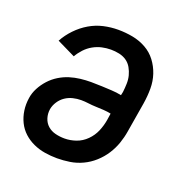

<svg xmlns="http://www.w3.org/2000/svg" viewBox="-102 -623 704 726"><g transform="rotate(20 250.0 -260.0)"><path d="M202 8Q177 8 152.5 4Q128 0 106 -10Q84 -20 66.5 -36Q49 -52 38.5 -73.5Q28 -95 24.5 -119.5Q21 -144 25 -170Q28 -191 38.5 -211Q49 -231 64.5 -248Q80 -265 99.5 -277Q119 -289 140 -295.5Q161 -302 182.5 -304.5Q204 -307 225 -307Q236 -307 245.5 -306.5Q255 -306 266 -306H268Q288 -305 308.5 -304Q329 -303 348 -299L351 -313Q353 -330 353.5 -347Q354 -364 350 -379.5Q346 -395 338 -409Q330 -423 317 -432Q304 -441 287.5 -444.5Q271 -448 254 -448Q236 -448 218 -444Q200 -440 183 -430.5Q166 -421 152.5 -406.5Q139 -392 130 -376L56 -412Q70 -438 92 -461Q114 -484 140.5 -499.5Q167 -515 196 -521.5Q225 -528 254 -528Q284 -528 313 -522.5Q342 -517 367 -503Q392 -489 409 -466.5Q426 -444 435 -417Q444 -390 444 -360Q444 -330 439 -299L419 -179Q415 -154 406.5 -129.5Q398 -105 383.5 -82.5Q369 -60 348.5 -41.5Q328 -23 303.5 -11.5Q279 0 253 4Q227 8 202 8ZM203 -72Q226 -72 249 -80Q272 -88 290 -106Q308 -124 317.5 -146.5Q327 -169 331 -193L335 -220Q321 -223 305.5 -224Q290 -225 274 -225.5Q258 -226 243 -228Q228 -230 213 -230Q197 -230 180.5 -226Q164 -222 150 -212.5Q136 -203 126.5 -188.5Q117 -174 114 -158Q111 -139 116.5 -121.5Q122 -104 135 -92.5Q148 -81 166 -76.5Q184 -72 203 -72Z"/></g></svg>

Font: Iosevka SS18 Medium
Style: Italic
Weight: 500
Italic angle: -9°
Monospace: yes
Designer: Belleve Invis
Foundry: Belleve Invis
Version: Version 25.1.1; ttfautohint (v1.8.4)